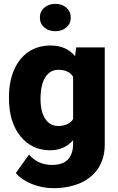

<svg xmlns="http://www.w3.org/2000/svg" viewBox="-20 -776 615 1004"><path d="M26.9 -268.1Q26.9 -348.1 53.2 -409.7Q79.6 -471.2 128.9 -504.6Q178.2 -538.1 243.7 -538.1Q326.2 -538.1 372.6 -482.4L378.4 -528.3H527.8V-20Q527.8 49.8 495.4 101.3Q462.9 152.8 401.4 180.4Q339.8 208 258.8 208Q200.7 208 146.2 186Q91.8 164.1 63 128.9L131.8 32.2Q177.7 86.4 252.9 86.4Q362.3 86.4 362.3 -25.9V-42.5Q314.9 9.8 242.7 9.8Q146 9.8 86.4 -64.2Q26.9 -138.2 26.9 -262.2ZM191.9 -257.8Q191.9 -192.9 216.3 -155Q240.7 -117.2 284.7 -117.2Q337.9 -117.2 362.3 -152.8V-375Q338.4 -411.1 285.6 -411.1Q241.7 -411.1 216.8 -371.8Q191.9 -332.5 191.9 -257.8ZM188.5 -684.1Q188.5 -715.8 211.4 -735.8Q234.4 -755.9 269.5 -755.9Q304.2 -755.9 327.1 -735.8Q350.1 -715.8 350.1 -684.1Q350.1 -652.8 327.1 -632.8Q304.2 -612.8 269.5 -612.8Q234.4 -612.8 211.4 -632.8Q188.5 -652.8 188.5 -684.1Z"/></svg>

Font: Roboto
Style: Regular
Weight: 900
Designer: Google
Version: Version 2.001171; 2014